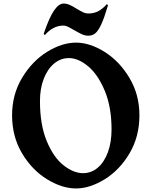

<svg xmlns="http://www.w3.org/2000/svg" viewBox="-20 -1041 855 1081"><path d="M48 -392Q48 -509 104.5 -603Q161 -697 245 -749Q329 -801 408 -801Q486 -801 569.5 -748.5Q653 -696 709 -602Q765 -508 765 -392Q765 -272 709.5 -178Q654 -84 570 -32Q486 20 408 20Q329 20 244.5 -32Q160 -84 104 -178Q48 -272 48 -392ZM448 -66Q494 -66 530.5 -97Q567 -128 587.5 -184Q608 -240 608 -312Q608 -438 570 -529.5Q532 -621 476.5 -667.5Q421 -714 368 -714Q322 -714 285 -683.5Q248 -653 226.5 -598Q205 -543 205 -472Q205 -339 243 -247Q281 -155 337.5 -110.5Q394 -66 448 -66ZM338 -1021Q356 -1021 373.5 -1013Q391 -1005 413 -991Q436 -977 449.5 -971Q463 -965 477 -965Q510 -965 535 -979Q560 -993 582 -1018L588 -1011Q567 -940 550 -903.5Q533 -867 516.5 -853.5Q500 -840 477 -840Q459 -840 441.5 -848Q424 -856 396 -872Q372 -886 360 -891.5Q348 -897 337 -897Q279 -897 232 -843L226 -851Q257 -942 284 -981.5Q311 -1021 338 -1021Z"/></svg>

Font: Tiejili SC
Style: Regular
Weight: 400
Designer: Buernia
Foundry: Ershou Xiaoxi Press
Version: Version 1.100